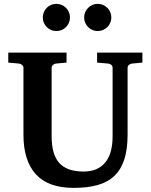

<svg xmlns="http://www.w3.org/2000/svg" viewBox="-20 -938 769 975"><path d="M649.9 -615.2Q641.6 -614.3 634.8 -608.4Q627.9 -602.5 627.9 -592.8V-253.9Q627.9 -180.2 611.3 -128.7Q594.7 -77.1 561 -44.9Q527.3 -12.7 475.8 1.7Q424.3 16.1 354 16.1Q225.1 16.1 162.1 -53Q99.1 -122.1 99.1 -253.9V-592.8Q99.1 -602.5 92 -608.4Q85 -614.3 76.2 -615.2L22 -620.1V-670.9H317.9V-620.1L264.2 -615.2Q255.9 -614.3 249 -608.4Q242.2 -602.5 242.2 -592.8V-246.1Q242.2 -152.3 281.7 -109.6Q321.3 -66.9 403.8 -66.9Q443.4 -66.9 471.2 -79.8Q499 -92.8 517.1 -116.2Q535.2 -139.6 543.5 -172.6Q551.8 -205.6 551.8 -246.1V-592.8Q551.8 -602.5 545.4 -608.4Q539.1 -614.3 529.8 -615.2L473.1 -620.1V-670.9H703.1V-620.1ZM335.4 -849.1Q335.4 -835 330.1 -822.5Q324.7 -810.1 315.2 -800.5Q305.7 -791 293 -785.6Q280.3 -780.3 266.1 -780.3Q252 -780.3 239.3 -785.6Q226.6 -791 217.3 -800.5Q208 -810.1 202.6 -822.5Q197.3 -835 197.3 -849.1Q197.3 -863.3 202.6 -876Q208 -888.7 217.3 -898.2Q226.6 -907.7 239.3 -913.1Q252 -918.5 266.1 -918.5Q280.3 -918.5 293 -913.1Q305.7 -907.7 315.2 -898.2Q324.7 -888.7 330.1 -876Q335.4 -863.3 335.4 -849.1ZM545.4 -849.1Q545.4 -835 540 -822.5Q534.7 -810.1 525.1 -800.5Q515.6 -791 502.9 -785.6Q490.2 -780.3 476.1 -780.3Q461.9 -780.3 449.5 -785.6Q437 -791 427.5 -800.5Q418 -810.1 412.6 -822.5Q407.2 -835 407.2 -849.1Q407.2 -863.3 412.6 -876Q418 -888.7 427.5 -898.2Q437 -907.7 449.5 -913.1Q461.9 -918.5 476.1 -918.5Q490.2 -918.5 502.9 -913.1Q515.6 -907.7 525.1 -898.2Q534.7 -888.7 540 -876Q545.4 -863.3 545.4 -849.1Z"/></svg>

Font: Charis SIL Afr
Style: Bold
Weight: 700
Foundry: SIL International
Version: Version 5.000